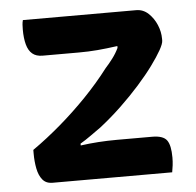

<svg xmlns="http://www.w3.org/2000/svg" viewBox="-44 -581 638 625"><g transform="rotate(-5 275.0 -268.0)"><path d="M53 -536H423Q446 -536 463 -520Q480 -504 489.5 -481.5Q499 -459 499 -436V-430Q499 -420 487.5 -399.5Q476 -379 455.5 -351Q435 -323 406.5 -291Q378 -259 344.5 -227Q311 -195 274 -166Q257 -154 239.5 -141.5Q222 -129 205 -119V-113Q234 -117 263.5 -119Q293 -121 324 -121H439Q475 -121 487 -104.5Q499 -88 499 -48Q499 -35 497.5 -22.5Q496 -10 494 0H103Q82 0 70.5 -14Q59 -28 54.5 -51Q50 -74 50 -100V-112Q97 -145 142.5 -184Q188 -223 230.5 -267Q273 -311 308 -357Q320 -370 332 -386Q344 -402 352 -419V-425Q316 -420 286.5 -417.5Q257 -415 225 -415H107Q86 -415 73.5 -425.5Q61 -436 55.5 -456.5Q50 -477 50 -505Q50 -513 50.5 -521Q51 -529 53 -536Z"/></g></svg>

Font: Recursive Casual SemiBold
Style: Regular
Weight: 600
Version: Version 1.047